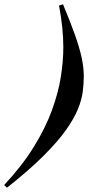

<svg xmlns="http://www.w3.org/2000/svg" viewBox="-108 -767 412 896"><path d="M-88.5 96.5Q-4 5.5 50 -82Q104 -169.5 134 -251.5Q164 -333.5 175.8 -407.8Q187.5 -482 187.5 -546.5Q187.5 -635 167.5 -741L186 -747Q221 -663.5 242.2 -603.2Q263.5 -543 273.2 -497.2Q283 -451.5 283 -410.5Q283 -377 278.2 -339.5Q273.5 -302 255.5 -257.5Q237.5 -213 199 -159Q160.5 -105 94 -38.8Q27.5 27.5 -75.5 109Z"/></svg>

Font: Newsreader Display ExtraBold
Style: Italic
Weight: 800
Italic angle: -17°
Designer: Hugues Gentile
Foundry: Production Type
Version: Version 1.001